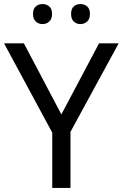

<svg xmlns="http://www.w3.org/2000/svg" viewBox="-20 -928 606 948"><path d="M283 -363 469 -714H566L328 -277V0H238V-273L0 -714H98ZM143 -859Q143 -885 157 -896.5Q171 -908 190 -908Q209 -908 223 -896.5Q237 -885 237 -859Q237 -834 223 -821.5Q209 -809 190 -809Q171 -809 157 -821.5Q143 -834 143 -859ZM331 -859Q331 -885 344.5 -896.5Q358 -908 377 -908Q396 -908 410 -896.5Q424 -885 424 -859Q424 -834 410 -821.5Q396 -809 377 -809Q358 -809 344.5 -821.5Q331 -834 331 -859Z"/></svg>

Font: Noto Sans Limbu
Style: Regular
Weight: 400
Designer: Monotype Design Team
Foundry: Monotype Imaging Inc.
Version: Version 2.004; ttfautohint (v1.8.4.7-5d5b)